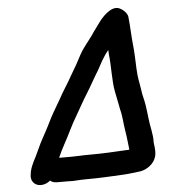

<svg xmlns="http://www.w3.org/2000/svg" viewBox="-53 -751 749 842"><g transform="rotate(-5 321.5 -330.5)"><path d="M319 -72C278 -72 267 -70 238 -70H183C191 -89 203 -113 213 -131C228 -157 255 -216 271 -241C288 -270 310 -311 328 -339C347 -369 367 -407 386 -437L409 -479C420 -497 427 -508 439 -522L440 -502C446 -457 443 -383 452 -339C457 -318 463 -280 468 -258C476 -230 477 -194 482 -165L486 -139C489 -117 490 -102 493 -79C488 -78 484 -78 480 -78C425 -75 378 -72 319 -72ZM294 34C353 34 404 31 460 28C482 27 515 22 534 20C561 15 593 -6 602 -37C608 -55 605 -71 604 -85L602 -100C603 -120 600 -139 597 -156C589 -192 587 -230 581 -268C577 -294 571 -308 568 -333C562 -376 557 -384 555 -431C553 -476 553 -498 549 -536C545 -572 544 -617 540 -653C541 -673 521 -692 503 -700C468 -715 425 -667 408 -642C398 -627 385 -612 375 -596C355 -567 335 -547 316 -513L293 -470C285 -456 276 -441 266 -424C247 -389 226 -360 207 -324C184 -283 170 -264 148 -217C126 -173 112 -153 94 -112C79 -76 62 -55 54 -19L53 -11C46 18 64 42 93 42C108 42 121 37 135 26C142 33 153 36 164 36H212C244 38 253 34 294 34Z"/></g></svg>

Font: Electronic
Style: HvIt
Weight: 900
Version: Version 1.011